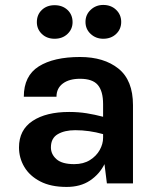

<svg xmlns="http://www.w3.org/2000/svg" viewBox="-20 -724 625 758"><path d="M243 14Q180.5 14 138.8 -7.8Q97 -29.5 76 -65Q55 -100.5 55 -142Q55 -211 108.5 -246.5Q162 -282 253 -282Q289.5 -282 322.2 -276.8Q355 -271.5 387 -263V-313Q387 -364 366.2 -388.5Q345.5 -413 296 -413Q253 -413 228 -394.2Q203 -375.5 203 -342H74Q74 -424.5 133 -461.8Q192 -499 296 -499Q390.5 -499 447.8 -453Q505 -407 505 -309V0H402L392.5 -76Q372.5 -36 335 -11Q297.5 14 243 14ZM181 -142Q181 -115 203 -95.5Q225 -76 273 -76Q309.5 -76 335 -92Q360.5 -108 373.8 -132Q387 -156 387 -180V-194.5Q332 -210 277 -210Q235 -210 208 -194.2Q181 -178.5 181 -142ZM387.5 -571Q358.5 -571 338 -590Q317.5 -609 317.5 -637.5Q317.5 -666 338 -685.2Q358.5 -704.5 387.5 -704.5Q418.5 -704.5 438.5 -685.2Q458.5 -666 458.5 -637.5Q458.5 -609 438.5 -590Q418.5 -571 387.5 -571ZM195.5 -571Q165 -571 145.2 -590Q125.5 -609 125.5 -636.5Q125.5 -666 145.2 -684.8Q165 -703.5 195.5 -703.5Q226.5 -703.5 246.5 -684.8Q266.5 -666 266.5 -636.5Q266.5 -609 246.5 -590Q226.5 -571 195.5 -571Z"/></svg>

Font: Karla
Style: Bold
Weight: 700
Designer: Jonathan Pinhorn
Version: Version 2.004; ttfautohint (v1.8.4.7-5d5b);gftools[0.9.33]